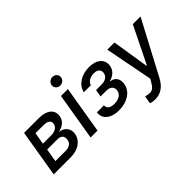

<svg xmlns="http://www.w3.org/2000/svg" viewBox="-90 -1318 2083 2083"><g transform="rotate(-45 952.0 -276.0)"><path d="M26.3 0H286.9C406.2 0 485.8 -60.4 500.7 -147C513.8 -228 460.2 -278.1 389.2 -286.2C457.7 -299 508.5 -335.6 519.2 -399.9C534.1 -489 465.6 -545.5 343 -545.5H117.2ZM141 -88.8 166.5 -240.4H327.4C379.3 -240.4 406.2 -209.9 397.4 -158.7C391 -116.1 354.8 -88.8 301.8 -88.8ZM179 -318.2 202.1 -455.6H328.1C388.1 -455.6 421.5 -430 414.1 -388.5C407.3 -345.2 365.8 -318.2 306.1 -318.2Z M592.3 0H698.5L789.4 -545.5H683.2ZM694.2 -693.9C692.5 -659.1 721.6 -630.7 758.2 -630.7C795.1 -630.7 826.7 -659.1 828.1 -693.9C829.9 -729 800.8 -757.5 764.2 -757.5C727.3 -757.5 695.7 -729 694.2 -693.9Z M941.8 -144.2H833.5C820.3 -49 899.5 11 1020.2 11C1144.9 11 1245 -51.5 1261.4 -151.6C1273.4 -222.7 1236.9 -275.2 1174.4 -279.5L1175.8 -285.2C1235.1 -301.5 1280.9 -339.8 1290.8 -399.9C1305.8 -489 1239.3 -552.6 1118.3 -552.6C1001.4 -552.6 905.9 -490.4 887.8 -398.8H995.4C1004.6 -439.6 1051.8 -468 1109 -468C1166.5 -468 1195 -438.2 1187.9 -393.8C1181.1 -352.3 1146 -321.7 1086.6 -321.7H997.9L983.7 -238.3H1072.4C1132.1 -238.3 1165.8 -204.9 1157.3 -155.5C1148.1 -99.8 1094.8 -74.6 1033.7 -74.6C973.7 -74.6 937.1 -99.4 941.8 -144.2Z M1380 204.5C1466.3 204.5 1530.2 160.2 1576.7 72.1L1903.8 -545.5H1785.5L1576.7 -121.1H1571L1503.6 -545.5H1394.2L1501.1 5L1481.2 40.8C1452.8 92 1427.2 111.9 1395.6 113.3C1372.9 113.6 1357.6 111.9 1325.6 104L1310.4 192.8C1322.8 198.5 1348 204.5 1380 204.5Z"/></g></svg>

Font: Magic Ui Pro Medium
Style: Italic
Weight: 500
Italic angle: -9.39999°
Designer: Stefan Endress, Andreas Faust
Version: Version 1.000;FEAKit 1.0